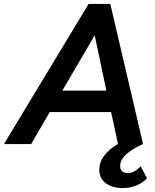

<svg xmlns="http://www.w3.org/2000/svg" viewBox="-75 -730 783 973"><path d="M-55 0 374 -710H484L650 0H523L488 -162H177L83 0ZM241 -271H464L405 -551ZM548 223Q493 223 460.5 198Q428 173 428 130Q428 94 450.5 62.5Q473 31 510 7.5Q547 -16 590 -30L650 0Q601 21 567.5 49.5Q534 78 534 111Q534 147 574 147Q605 147 638 113L670 173Q650 196 617 209.5Q584 223 548 223Z"/></svg>

Font: Livvic SemiBold
Style: Italic
Weight: 600
Italic angle: -10°
Designer: Jacques Le Bailly, Baron von Fonthausen
Version: Version 1.001; ttfautohint (v1.8.2)